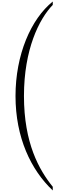

<svg xmlns="http://www.w3.org/2000/svg" viewBox="-20 -2086 790 2500"><path d="M667 346C489 126 292 -223 292 -836C292 -1442 489 -1838 667 -2022V-2066C383 -1838 182 -1374 182 -836C182 -295 383 127 667 394Z"/></svg>

Font: STIXSizeThreeSym
Style: Regular
Weight: 400
Designer: MicroPress Inc., with final additions and corrections provided by Coen Hoffman, Elsevier (retired)
Version: Version 1.1.0